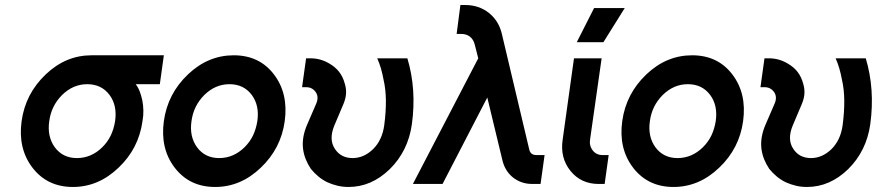

<svg xmlns="http://www.w3.org/2000/svg" viewBox="-20 -732 3489 764"><path d="M344 -512Q242 -512 162 -436Q81 -359 66 -250Q51 -141 109 -65Q168 12 270 12Q372 12 452 -65Q532 -141 547 -250Q551 -272 550.5 -293Q550 -314 546 -334Q542 -352 536 -368Q530 -384 520 -397H616L632 -512ZM327 -397Q384 -397 416 -354Q447 -312 438 -250Q433 -219 421 -193.5Q409 -168 387 -146Q343 -103 286 -103Q230 -103 198 -146Q167 -189 176 -250Q180 -281 193 -307Q206 -333 227 -354Q271 -397 327 -397Z M910 -512Q808 -512 728 -436Q647 -359 632 -250Q617 -141 675 -65Q734 12 836 12Q938 12 1018 -65Q1098 -141 1113 -250Q1128 -360 1070 -436Q1012 -512 910 -512ZM893 -397Q950 -397 982 -354Q1013 -312 1004 -250Q999 -219 987 -193.5Q975 -168 953 -146Q909 -103 852 -103Q796 -103 764 -146Q733 -189 742 -250Q746 -281 759 -307Q772 -333 793 -354Q837 -397 893 -397Z M1198 -500 1182 -385H1199Q1222 -385 1236 -366Q1250 -346 1238 -319L1203 -238Q1180 -186 1186 -139Q1189 -117 1197 -97.5Q1205 -78 1217 -60Q1230 -44 1246 -30.5Q1262 -17 1282 -7Q1302 2 1323 7Q1344 12 1367 12Q1458 12 1531 -59Q1604 -131 1619 -238Q1638 -377 1601 -500H1481Q1490 -480 1496 -459Q1502 -438 1506 -416Q1515 -378 1515.5 -332.5Q1516 -287 1509 -234Q1501 -175 1465 -139Q1428 -103 1383 -103Q1337 -103 1313 -139Q1287 -177 1311 -234L1347 -319Q1356 -341 1357 -360.5Q1358 -380 1352 -399Q1345 -426 1329.5 -446Q1314 -466 1289 -480Q1272 -490 1253.5 -495Q1235 -500 1215 -500Z M1812 -712 1797 -597H1815Q1836 -597 1850 -586Q1864 -575 1869 -555L1883 -500L1623 0H1741L1919 -344L1979 -95Q1989 -52 2021 -26Q2054 0 2098 0H2131L2147 -115H2114Q2091 -115 2086 -137L1977 -597Q1965 -649 1925 -681Q1885 -712 1832 -712Z M2264 -500 2219 -177Q2208 -104 2250 -52Q2292 0 2362 0H2386L2402 -115H2378Q2353 -115 2339 -133Q2324 -152 2328 -177L2374 -500ZM2275 -564H2381L2466 -700H2344Z M2734 -512Q2632 -512 2552 -436Q2471 -359 2456 -250Q2441 -141 2499 -65Q2558 12 2660 12Q2762 12 2842 -65Q2922 -141 2937 -250Q2952 -360 2894 -436Q2836 -512 2734 -512ZM2717 -397Q2774 -397 2806 -354Q2837 -312 2828 -250Q2823 -219 2811 -193.5Q2799 -168 2777 -146Q2733 -103 2676 -103Q2620 -103 2588 -146Q2557 -189 2566 -250Q2570 -281 2583 -307Q2596 -333 2617 -354Q2661 -397 2717 -397Z M3022 -500 3006 -385H3023Q3046 -385 3060 -366Q3074 -346 3062 -319L3027 -238Q3004 -186 3010 -139Q3013 -117 3021 -97.5Q3029 -78 3041 -60Q3054 -44 3070 -30.5Q3086 -17 3106 -7Q3126 2 3147 7Q3168 12 3191 12Q3282 12 3355 -59Q3428 -131 3443 -238Q3462 -377 3425 -500H3305Q3314 -480 3320 -459Q3326 -438 3330 -416Q3339 -378 3339.5 -332.5Q3340 -287 3333 -234Q3325 -175 3289 -139Q3252 -103 3207 -103Q3161 -103 3137 -139Q3111 -177 3135 -234L3171 -319Q3180 -341 3181 -360.5Q3182 -380 3176 -399Q3169 -426 3153.5 -446Q3138 -466 3113 -480Q3096 -490 3077.5 -495Q3059 -500 3039 -500Z"/></svg>

Font: Unageo
Style: SemiBold-Italic
Weight: 600
Designer: Richard Sepsi
Foundry: Richard Sepsi
Version: Version 2.000